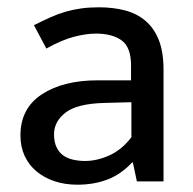

<svg xmlns="http://www.w3.org/2000/svg" viewBox="-20 -497 529 526"><path d="M73 -428Q97 -440 118 -449.5Q139 -459 160 -465Q181 -471 203 -474Q225 -477 251 -477Q290 -477 322.5 -468.5Q355 -460 378.5 -440Q402 -420 415 -387.5Q428 -355 428 -306V0H355L344 -52H342Q311 -19 274 -5Q237 9 192 9Q158 9 129.5 -0.5Q101 -10 80 -27.5Q59 -45 47.5 -70Q36 -95 36 -126Q36 -200 94.5 -238.5Q153 -277 249 -277H339V-317Q339 -368 313 -386.5Q287 -405 243 -405Q217 -405 183.5 -396.5Q150 -388 107 -364ZM340 -217 266 -215Q191 -213 159.5 -188.5Q128 -164 128 -129Q128 -108 135 -93.5Q142 -79 153.5 -71Q165 -63 180.5 -59.5Q196 -56 213 -56Q246 -56 280 -71.5Q314 -87 340 -121Z"/></svg>

Font: Mukta Mahee
Style: Regular
Weight: 400
Designer: Shuchita Grover, Noopur Datye, Girish Dalvi, Yashodeep Gholap
Foundry: Ek Type
Version: Version 2.538;PS 1.000;hotconv 16.6.51;makeotf.lib2.5.65220;